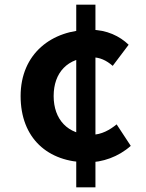

<svg xmlns="http://www.w3.org/2000/svg" viewBox="-20 -763 630 827"><path d="M358 -63.7C420.6 -63.7 489.6 -86.9 543.2 -134.7L482.4 -227.3C454 -204.3 417.8 -182.5 373.9 -182.5C271.6 -182.5 211.1 -248.7 211.1 -349.2C211.1 -449.8 270.2 -516 378.5 -516C409.1 -516 437.5 -503.7 465.5 -479.3L534.1 -570.3C495.8 -607.2 440.2 -634.8 369.7 -634.8C203.2 -634.8 68.8 -532 68.8 -349.2C68.8 -168.2 185.4 -63.7 358 -63.7ZM308.4 43.8H391.1V-743H308.4Z"/></svg>

Font: Source Han Sans JP VF
Style: Regular
Weight: 250
Designer: Ryoko NISHIZUKA 西塚涼子 (kana, bopomofo & ideographs); Paul D. Hunt (Latin, Greek & Cyrillic); Sandoll Communications 산돌커뮤니
Foundry: Adobe
Version: Version 2.004;hotconv 1.0.118;makeotfexe 2.5.65603